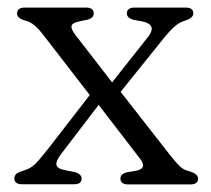

<svg xmlns="http://www.w3.org/2000/svg" viewBox="-20 -487 558 507"><path d="M178.5 -395.5 276 -269.5 370.5 -389Q396.5 -422 355.5 -430.5L333 -434.5Q315 -439.5 315 -451.5Q315 -467 335.5 -467H470.5Q490.5 -467 490.5 -451.5Q490.5 -439.5 468.5 -432.5Q453 -427.5 441.5 -417.5Q430 -407.5 413.5 -387.5L298.5 -244.5L431 -75Q448 -54 456.5 -46.2Q465 -38.5 481 -34.5Q503 -27.5 503 -15.5Q503 0 482.5 0H318.5Q298 0 298 -15.5Q298 -27.5 315 -32L339 -36Q369.5 -42 350.5 -67L240.5 -210L141.5 -80.5Q127.5 -62.5 129 -52.2Q130.5 -42 150 -38L177.5 -32.5Q195.5 -27.5 195.5 -15.5Q195.5 0 175 -0.5H38Q18 -0.5 18 -16Q18 -22.5 22.2 -27Q26.5 -31.5 39.5 -35.5Q60.5 -41.5 72.5 -53.5Q84.5 -65.5 107 -94L217 -236L96.5 -392Q81.5 -411.5 71 -420.2Q60.5 -429 45.5 -433Q25 -439 25 -451Q25 -467 45.5 -467H207Q227.5 -467 227.5 -451.5Q227.5 -439.5 211 -435L189.5 -430.5Q170 -426.5 168.8 -418.2Q167.5 -410 178.5 -395.5Z"/></svg>

Font: Fraunces 9pt Soft Light
Style: Regular
Weight: 300
Version: Version 1.000;[0bf87f6ff]